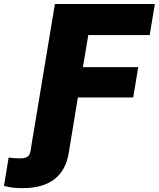

<svg xmlns="http://www.w3.org/2000/svg" viewBox="-159 -748 812 983"><path d="M-138.7 203.6 -114.7 58.6Q-100.6 60.5 -86.9 61.8Q-73.2 63 -59.1 63Q-30.3 63 -18.1 54.4Q-5.9 45.9 -2.4 23.9L1.5 0L2.4 -7.3L11.7 -62.5L122.1 -727.5H633.8L607.4 -568.4H293L265.6 -404.3H548.8L522.9 -249H239.7L198.7 0L192.9 35.6Q162.6 215.3 -43.9 215.3Q-97.7 215.3 -138.7 203.6Z"/></svg>

Font: Inter Black
Style: Italic
Weight: 900
Italic angle: -9.39999°
Designer: Rasmus Andersson
Foundry: rsms
Version: Version 4.000;git-a52131595